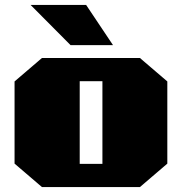

<svg xmlns="http://www.w3.org/2000/svg" viewBox="-20 -758 737 778"><path d="M266 -575 104 -738H329L438 -575ZM150 0 39 -95V-428L150 -523H547L658 -428V-95L547 0ZM303 -94H395V-429H303Z"/></svg>

Font: Tomorrow ExtraBold
Style: Regular
Weight: 800
Designer: Tony de Marco, Monica Rizzolli
Foundry: Just in Type
Version: Version 2.002